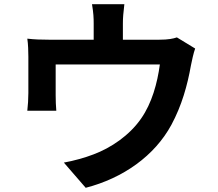

<svg xmlns="http://www.w3.org/2000/svg" viewBox="-20 -837 1040 914"><path d="M909 -606 822 -659C805 -653 781 -648 739 -648H565V-725C565 -753 567 -774 572 -817H418C425 -774 426 -753 426 -725V-648H212C174 -648 144 -649 110 -653C114 -629 115 -589 115 -567C115 -530 115 -426 115 -394C115 -367 113 -335 110 -310H248C246 -330 245 -361 245 -384C245 -415 245 -495 245 -530H741C729 -441 703 -346 652 -273C596 -192 508 -133 425 -102C384 -86 329 -71 284 -63L388 57C566 11 716 -95 796 -243C845 -334 872 -430 889 -526C893 -546 901 -584 909 -606Z"/></svg>

Font: Source Han Sans KR
Style: Bold
Weight: 700
Designer: Ryoko NISHIZUKA 西塚涼子 (kana, bopomofo & ideographs); Paul D. Hunt (Latin, Greek & Cyrillic); Sandoll Communications 산돌커뮤니
Foundry: Adobe
Version: Version 2.004;hotconv 1.0.118;makeotfexe 2.5.65603